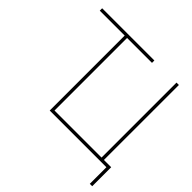

<svg xmlns="http://www.w3.org/2000/svg" viewBox="-218 -925 1277 1277"><g transform="rotate(45 421.0 -286.0)"><path d="M36.6 -705.1V-727.5H527.8V-705.1ZM758.3 0H271V-727.5H293.5V-22.5H735.8V-727.5H758.3ZM804.2 156.2V0H751.5V-22.5H826.7V156.2Z"/></g></svg>

Font: Inter 28pt Thin
Style: Regular
Weight: 250
Designer: Rasmus Andersson
Foundry: rsms
Version: Version 4.001;git-66647c0bb